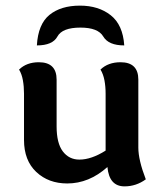

<svg xmlns="http://www.w3.org/2000/svg" viewBox="-20 -642 567 679"><path d="M64.9 -311Q64.9 -335.9 61 -357.9Q57.1 -379.9 47.4 -396Q74.2 -421.9 117.2 -421.9Q180.2 -421.9 180.2 -360.4V-194.8Q180.2 -135.7 202.1 -106.7Q224.1 -77.6 260.7 -77.6Q303.2 -77.6 353.5 -109.4V-311Q353.5 -335.9 349.4 -357.9Q345.2 -379.9 335.4 -396Q362.3 -421.9 406.2 -421.9Q469.2 -421.9 469.2 -360.4V-120.1Q469.2 -76.2 495.6 -7.8Q461.4 17.1 420.4 17.1Q366.2 17.1 359.9 -51.3Q294.9 6.8 217.8 6.8Q151.4 6.8 108.2 -33.9Q64.9 -74.7 64.9 -147ZM262.7 -622.1Q328.6 -622.1 371.6 -588.1Q414.6 -554.2 419.4 -481.4Q363.8 -481.4 345.2 -512.9Q326.7 -544.4 264.6 -544.4Q200.2 -544.4 183.1 -512.9Q166 -481.4 110.4 -481.4Q114.7 -556.6 155 -589.4Q195.3 -622.1 262.7 -622.1Z"/></svg>

Font: ALMAS
Style: Bold
Weight: 700
Designer: ALMAS Font/ by Husham Jawad Kadhim, derived from the Bainsely font by/ Paul James MIller
Foundry: High-Logic / Made with FontCreator
Version: Version 1.411;September 19, 2021;FontCreator 14.0.0.2814 32-